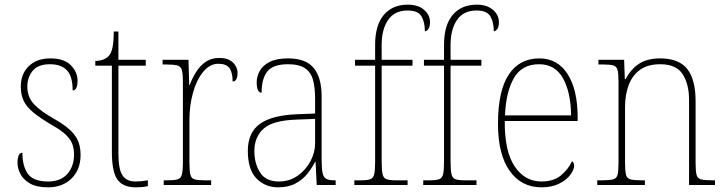

<svg xmlns="http://www.w3.org/2000/svg" viewBox="-20 -792 3107 822"><path d="M186 10Q136 10 107.5 -7Q79 -24 67 -48Q55 -72 55 -94Q55 -138 76 -138Q76 -80 99.5 -47.5Q123 -15 186 -15Q240 -15 268.5 -47.5Q297 -80 297 -131Q297 -154 290 -174Q283 -194 263.5 -213.5Q244 -233 205 -255Q154 -285 124 -309.5Q94 -334 81.5 -360Q69 -386 69 -422Q69 -475 103 -508.5Q137 -542 196 -542Q255 -542 283.5 -512.5Q312 -483 312 -447Q312 -405 291 -405Q291 -466 266 -491.5Q241 -517 194 -517Q143 -517 120 -489Q97 -461 97 -421Q97 -376 126 -345.5Q155 -315 212 -283Q258 -257 282.5 -233Q307 -209 316 -184Q325 -159 325 -129Q325 -66 286.5 -28Q248 10 186 10Z M561 10Q506 10 482.5 -23.5Q459 -57 459 -141V-511H388V-531Q426 -532 445 -552Q456 -563 461.5 -588Q467 -613 467 -657H487V-536H604V-511H487V-135Q487 -67 504.5 -41Q522 -15 560 -15Q586 -15 613 -20V5Q599 8 586 9Q573 10 561 10Z M681 0V-20H696Q726 -20 740 -24Q754 -28 758.5 -44.5Q763 -61 763 -97V-441Q763 -476 758.5 -492Q754 -508 738.5 -512Q723 -516 688 -516H676V-536H787L790 -428H792Q802 -455 818.5 -482Q835 -509 859.5 -526.5Q884 -544 920 -544Q956 -544 976.5 -525Q997 -506 997 -479Q997 -464 992 -453.5Q987 -443 976 -443Q976 -481 962.5 -500Q949 -519 915 -519Q878 -519 849.5 -484Q821 -449 806 -394Q791 -339 791 -280V-97Q791 -61 795 -44.5Q799 -28 813.5 -24Q828 -20 858 -20H884V0Z M1171 10Q1115 10 1078 -28Q1041 -66 1041 -146Q1041 -224 1092.5 -261.5Q1144 -299 1254 -303L1329 -306V-371Q1329 -417 1320 -450Q1311 -483 1285.5 -500Q1260 -517 1213 -517Q1149 -517 1124.5 -486Q1100 -455 1100 -395Q1079 -395 1079 -440Q1079 -464 1091.5 -487.5Q1104 -511 1133.5 -526.5Q1163 -542 1213 -542Q1290 -542 1323.5 -500.5Q1357 -459 1357 -379V-107Q1357 -70 1361 -51.5Q1365 -33 1376.5 -26.5Q1388 -20 1412 -20H1417V0H1336L1331 -99H1329Q1317 -75 1297 -49.5Q1277 -24 1246 -7Q1215 10 1171 10ZM1174 -15Q1219 -15 1254 -39.5Q1289 -64 1309 -101.5Q1329 -139 1329 -178V-283L1252 -280Q1149 -277 1109 -241.5Q1069 -206 1069 -145Q1069 -92 1093.5 -53.5Q1118 -15 1174 -15Z M1497 0V-20H1523Q1551 -20 1564.5 -24.5Q1578 -29 1582 -46Q1586 -63 1586 -100V-511H1500V-536H1586V-600Q1586 -684 1623 -728Q1660 -772 1726 -772Q1770 -772 1795.5 -750Q1821 -728 1821 -697Q1821 -678 1814 -668Q1807 -658 1799 -658Q1799 -697 1784.5 -722Q1770 -747 1725 -747Q1669 -747 1641.5 -706.5Q1614 -666 1614 -600V-536H1746V-511H1614V-100Q1614 -63 1618 -46Q1622 -29 1635.5 -24.5Q1649 -20 1677 -20H1725V0Z M1792 0V-20H1818Q1846 -20 1859.5 -24.5Q1873 -29 1877 -46Q1881 -63 1881 -100V-511H1795V-536H1881V-600Q1881 -684 1918 -728Q1955 -772 2021 -772Q2065 -772 2090.5 -750Q2116 -728 2116 -697Q2116 -678 2109 -668Q2102 -658 2094 -658Q2094 -697 2079.5 -722Q2065 -747 2020 -747Q1964 -747 1936.5 -706.5Q1909 -666 1909 -600V-536H2041V-511H1909V-100Q1909 -63 1913 -46Q1917 -29 1930.5 -24.5Q1944 -20 1972 -20H2020V0Z M2298 10Q2212 10 2162 -60.5Q2112 -131 2112 -262Q2112 -403 2158 -472.5Q2204 -542 2289 -542Q2367 -542 2410 -475Q2453 -408 2453 -290V-274H2141Q2140 -144 2183.5 -79.5Q2227 -15 2298 -15Q2350 -15 2381.5 -41Q2413 -67 2429 -102Q2438 -96 2438 -82Q2438 -66 2422 -44Q2406 -22 2374.5 -6Q2343 10 2298 10ZM2425 -298Q2424 -396 2390.5 -456.5Q2357 -517 2288 -517Q2214 -517 2180 -457.5Q2146 -398 2142 -298Z M2537 0V-20H2555Q2589 -20 2604.5 -24Q2620 -28 2624 -44Q2628 -60 2628 -95V-442Q2628 -476 2624 -492Q2620 -508 2605.5 -512Q2591 -516 2561 -516H2542V-536H2652L2655 -453H2658Q2684 -500 2719 -521Q2754 -542 2806 -542Q2886 -542 2922 -497Q2958 -452 2958 -359V-95Q2958 -60 2962 -44Q2966 -28 2981.5 -24Q2997 -20 3030 -20H3041V0H2930V-365Q2930 -432 2902.5 -474.5Q2875 -517 2807 -517Q2753 -517 2720 -493Q2687 -469 2671.5 -427.5Q2656 -386 2656 -334V-95Q2656 -60 2660 -44Q2664 -28 2679.5 -24Q2695 -20 2729 -20H2741V0Z"/></svg>

Font: Noto Serif Georgian SemiCondensed Thin
Style: Regular
Weight: 100
Width: 4
Designer: Monotype Design Team, Akaki Razmadze
Foundry: Google LLC
Version: Version 2.003; ttfautohint (v1.8.4.7-5d5b)